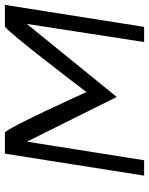

<svg xmlns="http://www.w3.org/2000/svg" viewBox="68 -683 610 786"><g transform="rotate(-90 373.0 -290.0)"><path d="M110 -5 186 -485 369 -117 668 -485 594 -5H656L746 -575H657C628 -556 396 -250 396 -250L389 -241L385 -250C385 -250 248 -554 224 -575H137L47 -5Z"/></g></svg>

Font: Charger Pro
Style: LitExtObl
Weight: 300
Designer: Jasper
Foundry: Cannot Into Space Fonts
Version: Version 1.09